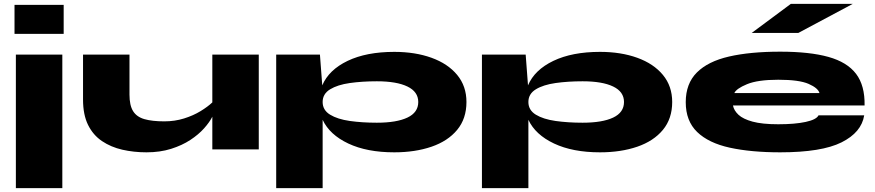

<svg xmlns="http://www.w3.org/2000/svg" viewBox="-20 -772 4522 992"><path d="M309 -747V-597H55V-747ZM62 -490H302V200H62Z M1317 0H1077V-169Q1063 -141 1034.5 -109Q1006 -77 963.5 -49Q921 -21 864 -3Q807 15 737 15Q671 15 612 1.5Q553 -12 507 -43Q461 -74 435 -126.5Q409 -179 409 -258V-490H649V-283Q649 -228 667.5 -198Q686 -168 726 -156.5Q766 -145 829 -145Q883 -145 931 -160Q979 -175 1016.5 -198Q1054 -221 1077 -243V-490H1317Z M1407 -490H1633L1645 -331Q1679 -411 1776 -457.5Q1873 -504 2017 -504Q2125 -504 2209.5 -473.5Q2294 -443 2342 -385Q2390 -327 2390 -245Q2390 -159 2342 -101Q2294 -43 2209.5 -14Q2125 15 2017 15Q1876 15 1779.5 -30.5Q1683 -76 1647 -153V200H1407ZM1927 -138Q2029 -138 2085 -164.5Q2141 -191 2141 -245Q2141 -298 2085 -325Q2029 -352 1927 -352Q1851 -352 1787.5 -343Q1724 -334 1685.5 -310.5Q1647 -287 1647 -245Q1647 -203 1685.5 -179.5Q1724 -156 1787.5 -147Q1851 -138 1927 -138Z M2470 -490H2696L2708 -331Q2742 -411 2839 -457.5Q2936 -504 3080 -504Q3188 -504 3272.5 -473.5Q3357 -443 3405 -385Q3453 -327 3453 -245Q3453 -159 3405 -101Q3357 -43 3272.5 -14Q3188 15 3080 15Q2939 15 2842.5 -30.5Q2746 -76 2710 -153V200H2470ZM2990 -138Q3092 -138 3148 -164.5Q3204 -191 3204 -245Q3204 -298 3148 -325Q3092 -352 2990 -352Q2914 -352 2850.5 -343Q2787 -334 2748.5 -310.5Q2710 -287 2710 -245Q2710 -203 2748.5 -179.5Q2787 -156 2850.5 -147Q2914 -138 2990 -138Z M4209 -176H4445Q4431 -88 4328 -36.5Q4225 15 4011 15Q3860 15 3750.5 -9Q3641 -33 3582 -90Q3523 -147 3523 -244Q3523 -340 3580.5 -397.5Q3638 -455 3747 -480Q3856 -505 4011 -505Q4163 -505 4260 -478Q4357 -451 4403 -390.5Q4449 -330 4447 -227H3767Q3772 -201 3795.5 -179Q3819 -157 3868.5 -143.5Q3918 -130 4001 -130Q4087 -130 4142.5 -142Q4198 -154 4209 -176ZM4001 -360Q3895 -360 3839.5 -337Q3784 -314 3774 -291H4214Q4207 -317 4158 -338.5Q4109 -360 4001 -360ZM3864 -602 4066 -752H4386L4105 -602Z"/></svg>

Font: Syne ExtraBold
Style: Regular
Weight: 800
Designer: Lucas Descroix
Foundry: Bonjour Monde
Version: Version 2.200; ttfautohint (v1.8.4)